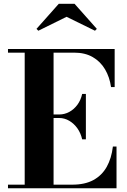

<svg xmlns="http://www.w3.org/2000/svg" viewBox="-20 -1014 684 1034"><path d="M23 0V-19.5H113V-730.5H23V-750H597.5V-545H578Q570.5 -598.5 545.8 -640.5Q521 -682.5 479.5 -706.5Q438 -730.5 379.5 -730.5H268.5V-19.5H369Q437.5 -19.5 483.2 -44.5Q529 -69.5 554.8 -115.5Q580.5 -161.5 588 -225H607.5V0ZM422.5 -263.5Q415 -297 396.8 -322.8Q378.5 -348.5 353 -363.5Q327.5 -378.5 299 -378.5H243V-397.5H299Q327.5 -397.5 353 -411.2Q378.5 -425 396.8 -449.8Q415 -474.5 422.5 -508H442.5V-263.5ZM186.5 -848.5 176.5 -858.5 296.5 -993.5H381.5L501.5 -858.5L491.5 -848.5L338.5 -923.5Z"/></svg>

Font: Bodoni Moda SC 11pt
Style: Bold
Weight: 700
Version: Version 2.005